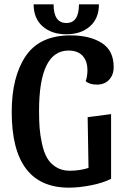

<svg xmlns="http://www.w3.org/2000/svg" viewBox="-20 -843 586 885"><path d="M436 -823Q436 -758 394.5 -721.5Q353 -685 286 -685Q218 -685 176.5 -721.5Q135 -758 135 -823H227Q227 -737 286 -737Q344 -737 344 -823ZM296 -610Q160 -610 160 -332Q160 -288 162.5 -254Q165 -220 173.5 -181Q182 -142 196.5 -116Q211 -90 238 -73Q265 -56 301 -56Q348 -56 388 -69L384 -303L492 -317V-19Q456 0 400 11Q344 22 298 22Q34 22 34 -327Q34 -489 98.5 -584.5Q163 -680 305 -680Q394 -680 449 -645Q504 -610 504 -534Q504 -498 483 -475.5Q462 -453 427 -453Q392 -453 375 -469Q383 -491 383 -519Q383 -562 360.5 -586Q338 -610 296 -610Z"/></svg>

Font: Sansita
Style: Regular
Weight: 400
Designer: Pablo Cosgaya
Foundry: Omnibus-Type
Version: Version 1.006;hotconv 1.0.109;makeotfexe 2.5.65596